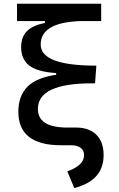

<svg xmlns="http://www.w3.org/2000/svg" viewBox="-20 -752 626 1007"><path d="M299.8 9.8Q188 9.8 132.1 -34.2Q76.2 -78.1 76.2 -166Q76.2 -249 124.5 -297.9Q172.9 -346.7 287.1 -361.8L485.4 -407.7L478.5 -314.9H462.9Q320.3 -314.9 249.5 -281.5Q178.7 -248 178.7 -180.7Q178.7 -131.8 217.3 -107.4Q255.9 -83 332.5 -83H378.9L352.5 9.8ZM369.6 234.4 333 146.5Q374.5 132.3 397.7 111.1Q420.9 89.8 420.9 61.5Q420.9 37.1 403.1 23.4Q385.3 9.8 352.5 9.8L378.9 -83Q447.8 -83 485.6 -45.2Q523.4 -7.3 523.4 61.5Q523.4 128.4 485.1 171.4Q446.8 214.4 369.6 234.4ZM274.4 -314.9V-368.7Q173.8 -375.5 132.3 -409.2Q90.8 -442.9 90.8 -503.9Q90.8 -558.6 122.1 -589.4Q153.3 -620.1 215.8 -631.3V-666.5L431.6 -642.1Q312.5 -642.1 252.9 -611.3Q193.4 -580.6 193.4 -518.6Q193.4 -462.9 266.1 -435.3Q338.9 -407.7 485.4 -407.7L478.5 -314.9ZM69.3 -641.6V-732.4H510.7V-641.6Z"/></svg>

Font: Cascadia Code
Style: Regular
Weight: 400
Designer: Aaron Bell
Foundry: Saja Typeworks
Version: Version 2404.023